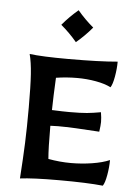

<svg xmlns="http://www.w3.org/2000/svg" viewBox="-53 -771 579 815"><g transform="rotate(5 237.0 -363.5)"><path d="M74 -300Q74 -391 70.5 -442Q67 -493 58 -527Q111 -520 223 -520Q357 -520 433 -527Q433 -497 427 -463Q421 -429 412 -416Q387 -429 348 -436Q309 -443 268 -443Q223 -443 178 -436Q174 -358 173 -298Q221 -296 247 -296Q296 -296 322 -298.5Q348 -301 381 -307Q385 -283 385 -266Q385 -252 381 -224Q267 -232 205 -232L172 -231Q172 -134 176 -90Q225 -81 273 -81Q318 -81 362.5 -88Q407 -95 437 -108Q437 -78 431 -44Q425 -10 416 3Q349 -4 228 -4Q118 -4 63 3Q69 -86 71.5 -149.5Q74 -213 74 -300ZM181 -662Q212 -699 249 -730Q280 -693 317 -662Q286 -625 249 -594Q218 -631 181 -662Z"/></g></svg>

Font: Mirza Medium
Style: Regular
Weight: 500
Designer: Arabic design by Kourosh Beigpour, Latin design by Eduardo Tunni, engineering by Lasse Fister
Version: Version 1.0010g